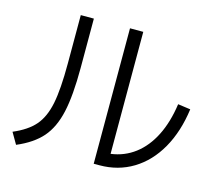

<svg xmlns="http://www.w3.org/2000/svg" viewBox="-106 -868 1151 1023"><g transform="rotate(15 469.0 -356.5)"><path d="M489.3 -735.4H562.5V-62.5Q636.7 -72.3 694.6 -116.2Q752.4 -160.2 790 -234.9Q827.6 -309.6 841.8 -411.1L911.1 -401.4Q894 -274.9 841.1 -181.6Q788.1 -88.4 705.8 -38.3Q623.5 11.7 520.5 11.7H489.3ZM217.8 -467.8V-735.4H290V-462.9Q290 -310.5 269.5 -218.8Q249 -127 200.7 -71.5Q152.3 -16.1 63.5 21.5L27.3 -41Q105.5 -74.2 145.5 -120.6Q185.5 -167 201.7 -246.6Q217.8 -326.2 217.8 -467.8Z"/></g></svg>

Font: Pretendard JP
Style: Regular
Weight: 400
Designer: Base glyphs from Inter by Rasmus Andersson; Hangeul glyphs from Noto Sans CJK(Source Han Sans) by Jang Soo-young and Kan
Foundry: Kil Hyung-jin
Version: Version 1.309